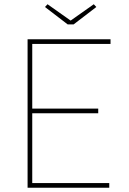

<svg xmlns="http://www.w3.org/2000/svg" viewBox="-20 -885 606 905"><path d="M110 0V-700H501V-678H132V-373H443V-351H132V-22H495V0ZM299 -770 192 -852 204 -865 313 -788 422 -865 434 -852 327 -770Z"/></svg>

Font: Lexend Thin
Style: Regular
Weight: 100
Designer: Bonnie Shaver-Troup, Thomas Jockin
Foundry: Lexend
Version: Version 1.007; ttfautohint (v1.8.3)